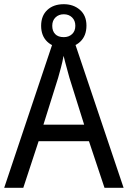

<svg xmlns="http://www.w3.org/2000/svg" viewBox="-20 -895 610 915"><path d="M478 0 404 -222H164L91 0H0L240 -716H328L569 0ZM311 -524Q308 -535 302.5 -555Q297 -575 291.5 -595.5Q286 -616 283 -629Q278 -601 270.5 -573Q263 -545 257 -524L187 -301H381ZM284 -668Q235 -668 205.5 -696Q176 -724 176 -772Q176 -820 205.5 -847.5Q235 -875 284 -875Q330 -875 361 -848Q392 -821 392 -773Q392 -724 362 -696Q332 -668 284 -668ZM284 -718Q308 -718 323.5 -732.5Q339 -747 339 -772Q339 -797 323.5 -812Q308 -827 284 -827Q260 -827 244.5 -812Q229 -797 229 -772Q229 -747 243 -732.5Q257 -718 284 -718Z"/></svg>

Font: Noto Sans Ethiopic SemCond
Style: Regular
Weight: 400
Width: 4
Designer: Monotype Design Team
Foundry: Monotype Imaging Inc.
Version: Version 2.102; ttfautohint (v1.8.4.7-5d5b)